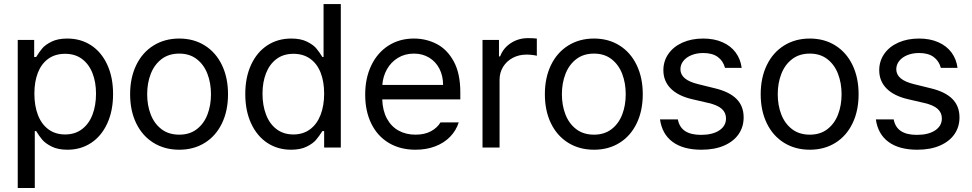

<svg xmlns="http://www.w3.org/2000/svg" viewBox="-20 -727 4790 946"><path d="M67.4 -530.3H148.4V-446.3H158.2Q173.8 -471.7 188.5 -489Q203.1 -506.3 233.9 -521.7Q264.6 -537.1 311.5 -537.1Q377.9 -537.1 429 -503.7Q480 -470.2 508.5 -408.2Q537.1 -346.2 537.1 -263.7Q537.1 -181.2 508.5 -118.9Q480 -56.6 429 -22.9Q377.9 10.7 312.5 10.7Q266.1 10.7 235.1 -4.6Q204.1 -20 188.5 -38.3Q172.9 -56.6 158.2 -81.1H151.4V199.2H67.4ZM300.8 -64.5Q349.6 -64.5 384 -90.6Q418.5 -116.7 435.8 -162.4Q453.1 -208 453.1 -265.6Q453.1 -321.8 435.8 -366.2Q418.5 -410.6 384.3 -436.3Q350.1 -461.9 300.8 -461.9Q252 -461.9 218 -437.5Q184.1 -413.1 166.7 -368.9Q149.4 -324.7 149.4 -265.6Q149.4 -205.6 167 -160.2Q184.6 -114.7 218.8 -89.6Q252.9 -64.5 300.8 -64.5Z M621.1 -262.7Q621.1 -344.2 651.4 -406.5Q681.6 -468.8 736.6 -502.9Q791.5 -537.1 863.3 -537.1Q934.6 -537.1 989 -502.9Q1043.5 -468.8 1073.5 -406.5Q1103.5 -344.2 1103.5 -262.7Q1103.5 -181.2 1073.5 -119.1Q1043.5 -57.1 989 -23.2Q934.6 10.7 863.3 10.7Q791.5 10.7 736.6 -23.2Q681.6 -57.1 651.4 -119.1Q621.1 -181.2 621.1 -262.7ZM1019.5 -262.7Q1019.5 -317.4 1002.2 -362.8Q984.9 -408.2 949.7 -435.5Q914.6 -462.9 863.3 -462.9Q811 -462.9 775.6 -435.5Q740.2 -408.2 722.7 -362.8Q705.1 -317.4 705.1 -262.7Q705.1 -208 722.7 -162.8Q740.2 -117.7 775.6 -90.6Q811 -63.5 863.3 -63.5Q914.6 -63.5 949.7 -90.6Q984.9 -117.7 1002.2 -162.8Q1019.5 -208 1019.5 -262.7Z M1188.5 -263.7Q1188.5 -346.2 1217.3 -408.2Q1246.1 -470.2 1297.4 -503.7Q1348.6 -537.1 1415 -537.1Q1461.9 -537.1 1492.7 -521.7Q1523.4 -506.3 1538.1 -489Q1552.7 -471.7 1568.4 -446.3H1574.2V-707H1659.2V0H1577.1V-81.1H1568.4Q1551.8 -55.2 1536.9 -37.6Q1522 -20 1491.2 -4.6Q1460.4 10.7 1414.1 10.7Q1348.1 10.7 1297.1 -22.9Q1246.1 -56.6 1217.3 -118.9Q1188.5 -181.2 1188.5 -263.7ZM1577.1 -265.6Q1577.1 -324.7 1559.8 -368.9Q1542.5 -413.1 1508.3 -437.5Q1474.1 -461.9 1425.8 -461.9Q1376.5 -461.9 1342.3 -436.3Q1308.1 -410.6 1290.8 -366.2Q1273.4 -321.8 1273.4 -265.6Q1273.4 -208 1290.8 -162.4Q1308.1 -116.7 1342.5 -90.6Q1377 -64.5 1425.8 -64.5Q1473.1 -64.5 1507.3 -89.6Q1541.5 -114.7 1559.3 -160.4Q1577.1 -206.1 1577.1 -265.6Z M1779.3 -260.7Q1779.3 -341.8 1809.3 -404.5Q1839.4 -467.3 1893.8 -502.2Q1948.2 -537.1 2019.5 -537.1Q2079.6 -537.1 2131.3 -510.5Q2183.1 -483.9 2215.6 -424.6Q2248 -365.2 2248 -272.5V-237.3H1863.3Q1865.2 -182.1 1886.2 -143.1Q1907.2 -104 1943.6 -83.7Q1980 -63.5 2027.3 -63.5Q2072.3 -63.5 2103.3 -80.3Q2134.3 -97.2 2150.4 -124H2240.2Q2227.5 -84 2198 -53.5Q2168.5 -22.9 2124.8 -6.1Q2081.1 10.7 2027.3 10.7Q1951.7 10.7 1895.5 -22.9Q1839.4 -56.6 1809.3 -118.2Q1779.3 -179.7 1779.3 -260.7ZM2163.1 -308.6Q2163.1 -353 2145.3 -387.9Q2127.4 -422.9 2094.7 -442.9Q2062 -462.9 2019.5 -462.9Q1975.1 -462.9 1940.7 -441.9Q1906.2 -420.9 1886.5 -385.5Q1866.7 -350.1 1863.8 -308.6Z M2357.4 -530.3H2438.5V-449.2H2444.3Q2459 -489.7 2496.6 -514.4Q2534.2 -539.1 2581.1 -539.1Q2605.5 -539.1 2625 -537.1V-452.1Q2619.6 -454.1 2604.2 -456.1Q2588.9 -458 2574.2 -458Q2536.6 -458 2506.3 -441.9Q2476.1 -425.8 2458.7 -397.5Q2441.4 -369.1 2441.4 -334V0H2357.4Z M2664.6 -262.7Q2664.6 -344.2 2694.8 -406.5Q2725.1 -468.8 2780 -502.9Q2835 -537.1 2906.7 -537.1Q2978 -537.1 3032.5 -502.9Q3086.9 -468.8 3116.9 -406.5Q3147 -344.2 3147 -262.7Q3147 -181.2 3116.9 -119.1Q3086.9 -57.1 3032.5 -23.2Q2978 10.7 2906.7 10.7Q2835 10.7 2780 -23.2Q2725.1 -57.1 2694.8 -119.1Q2664.6 -181.2 2664.6 -262.7ZM3063 -262.7Q3063 -317.4 3045.7 -362.8Q3028.3 -408.2 2993.2 -435.5Q2958 -462.9 2906.7 -462.9Q2854.5 -462.9 2819.1 -435.5Q2783.7 -408.2 2766.1 -362.8Q2748.5 -317.4 2748.5 -262.7Q2748.5 -208 2766.1 -162.8Q2783.7 -117.7 2819.1 -90.6Q2854.5 -63.5 2906.7 -63.5Q2958 -63.5 2993.2 -90.6Q3028.3 -117.7 3045.7 -162.8Q3063 -208 3063 -262.7Z M3444.8 -465.8Q3412.6 -465.8 3387 -455.3Q3361.3 -444.8 3346.9 -426.5Q3332.5 -408.2 3332.5 -385.7Q3332.5 -359.4 3354.7 -340.8Q3377 -322.3 3423.3 -311.5L3502.4 -292Q3573.7 -274.9 3608.9 -239.5Q3644 -204.1 3644 -148.4Q3644 -102.1 3619.4 -66.2Q3594.7 -30.3 3547.9 -9.8Q3501 10.7 3436 10.7Q3346.7 10.7 3294.4 -27.6Q3242.2 -65.9 3231.9 -138.7H3319.8Q3327.1 -100.1 3355.5 -81.3Q3383.8 -62.5 3434.1 -62.5Q3490.7 -62.5 3523.9 -84.5Q3557.1 -106.4 3557.1 -143.6Q3557.1 -171.9 3536.1 -190.7Q3515.1 -209.5 3470.2 -219.7L3390.1 -238.3Q3320.8 -254.4 3284.7 -291Q3248.5 -327.6 3248.5 -380.9Q3248.5 -425.8 3273.2 -461.4Q3297.9 -497.1 3342.5 -517.1Q3387.2 -537.1 3444.8 -537.1Q3498.5 -537.1 3539.6 -519Q3580.6 -501 3604.7 -468.3Q3628.9 -435.5 3634.3 -392.6H3552.2Q3543 -427.2 3516.4 -446.5Q3489.7 -465.8 3444.8 -465.8Z M3728 -262.7Q3728 -344.2 3758.3 -406.5Q3788.6 -468.8 3843.5 -502.9Q3898.4 -537.1 3970.2 -537.1Q4041.5 -537.1 4095.9 -502.9Q4150.4 -468.8 4180.4 -406.5Q4210.4 -344.2 4210.4 -262.7Q4210.4 -181.2 4180.4 -119.1Q4150.4 -57.1 4095.9 -23.2Q4041.5 10.7 3970.2 10.7Q3898.4 10.7 3843.5 -23.2Q3788.6 -57.1 3758.3 -119.1Q3728 -181.2 3728 -262.7ZM4126.5 -262.7Q4126.5 -317.4 4109.1 -362.8Q4091.8 -408.2 4056.6 -435.5Q4021.5 -462.9 3970.2 -462.9Q3918 -462.9 3882.6 -435.5Q3847.2 -408.2 3829.6 -362.8Q3812 -317.4 3812 -262.7Q3812 -208 3829.6 -162.8Q3847.2 -117.7 3882.6 -90.6Q3918 -63.5 3970.2 -63.5Q4021.5 -63.5 4056.6 -90.6Q4091.8 -117.7 4109.1 -162.8Q4126.5 -208 4126.5 -262.7Z M4508.3 -465.8Q4476.1 -465.8 4450.4 -455.3Q4424.8 -444.8 4410.4 -426.5Q4396 -408.2 4396 -385.7Q4396 -359.4 4418.2 -340.8Q4440.4 -322.3 4486.8 -311.5L4565.9 -292Q4637.2 -274.9 4672.4 -239.5Q4707.5 -204.1 4707.5 -148.4Q4707.5 -102.1 4682.9 -66.2Q4658.2 -30.3 4611.3 -9.8Q4564.5 10.7 4499.5 10.7Q4410.2 10.7 4357.9 -27.6Q4305.7 -65.9 4295.4 -138.7H4383.3Q4390.6 -100.1 4418.9 -81.3Q4447.3 -62.5 4497.6 -62.5Q4554.2 -62.5 4587.4 -84.5Q4620.6 -106.4 4620.6 -143.6Q4620.6 -171.9 4599.6 -190.7Q4578.6 -209.5 4533.7 -219.7L4453.6 -238.3Q4384.3 -254.4 4348.1 -291Q4312 -327.6 4312 -380.9Q4312 -425.8 4336.7 -461.4Q4361.3 -497.1 4406 -517.1Q4450.7 -537.1 4508.3 -537.1Q4562 -537.1 4603 -519Q4644 -501 4668.2 -468.3Q4692.4 -435.5 4697.8 -392.6H4615.7Q4606.4 -427.2 4579.8 -446.5Q4553.2 -465.8 4508.3 -465.8Z"/></svg>

Font: Pretendard
Style: Regular
Weight: 400
Designer: Base glyphs from Inter by Rasmus Andersson; Hangeul glyphs from Noto Sans CJK(Source Han Sans) by Jang Soo-young and Kan
Foundry: Kil Hyung-jin
Version: Version 1.309